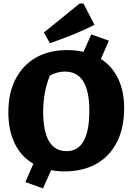

<svg xmlns="http://www.w3.org/2000/svg" viewBox="-20 -952 745 1081"><path d="M342 13Q303 13 268 6L222 109L123 73L168 -30Q100 -69 63.5 -143Q27 -217 27 -320Q27 -428 67.5 -506.5Q108 -585 182 -627.5Q256 -670 358 -670Q407 -670 450 -660L494 -758L593 -723L548 -620Q611 -580 645 -509.5Q679 -439 679 -344Q679 -232 638.5 -152Q598 -72 522.5 -29.5Q447 13 342 13ZM355 -101Q483 -101 483 -329Q483 -549 346 -549Q302 -549 261 -527Q223 -433 223 -324Q223 -101 355 -101ZM261 -709 227 -769 428 -932H450L512 -812Q450 -781 388 -756Q326 -731 261 -709Z"/></svg>

Font: Piazzolla ExtraBold
Style: Regular
Weight: 800
Designer: Juan Pablo del Peral
Foundry: Huerta Tipografica
Version: Version 1.330